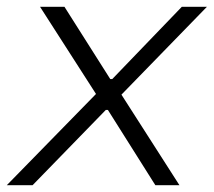

<svg xmlns="http://www.w3.org/2000/svg" viewBox="-49 -546 630 566"><path d="M-29 0 234 -269 69 -526H141L276 -313H282L487 -526H561L309 -267L480 0H409L269 -222H263L47 0Z"/></svg>

Font: Archivo SemiExpanded ExtraLight
Style: Italic
Weight: 250
Width: 6
Italic angle: -10°
Designer: Hector Gatti
Foundry: Omnibus-Type
Version: Version 2.001